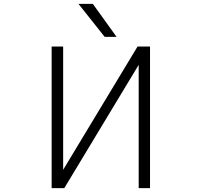

<svg xmlns="http://www.w3.org/2000/svg" viewBox="-20 -972 1040 993"><path d="M385.7 -952.1H460L583 -781.2H521.5ZM755.9 1H697.3V-636.7L312.5 1H247.1V-731.4H306.6V-93.8L691.4 -731.4H755.9Z"/></svg>

Font: GenEi Gothic M Light
Style: Regular
Weight: 300
Designer: o_tamon (Modified); [Source Han Sans]
Ryoko NISHIZUKA  (kana & ideographs); Paul D. Hunt (Latin, Greek & Cyrillic); Wenl
Version: Version 1.1a;Original Version 1.004